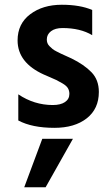

<svg xmlns="http://www.w3.org/2000/svg" viewBox="-20 -533 467 808"><path d="M82 255 158 51H287L172 255ZM368 -491V-385Q318 -415 243 -415Q212 -415 194.5 -401.5Q177 -388 177 -367Q177 -359 179.5 -352Q182 -345 188.5 -338.5Q195 -332 201 -327Q207 -322 218 -316.5Q229 -311 237 -307Q245 -303 259 -297Q273 -291 281 -287Q334 -261 365 -229Q396 -197 396 -146Q396 -75 345 -35Q294 5 209 5Q115 5 57 -26V-136Q124 -91 202 -91Q235 -91 253.5 -103.5Q272 -116 272 -138Q272 -151 266 -161.5Q260 -172 243 -182Q226 -192 216.5 -196.5Q207 -201 179 -213Q176 -214 174.5 -215Q173 -216 170 -217Q167 -218 165 -219Q54 -269 54 -363Q54 -433 107 -473Q160 -513 240 -513Q317 -513 368 -491Z"/></svg>

Font: Hind Semibold
Style: Regular
Weight: 600
Designer: Manushi Parikh, Satya Rajpurohit
Foundry: Indian Type Foundry
Version: Version 1.201;PS 1.0;hotconv 1.0.78;makeotf.lib2.5.61930; tt